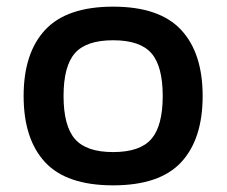

<svg xmlns="http://www.w3.org/2000/svg" viewBox="-20 -554 681 577"><path d="M320 3Q180 3 115.5 -66.5Q51 -136 51 -265.5Q51 -395 116 -464.5Q181 -534 320 -534Q459 -534 524 -464.5Q589 -395 589 -265.5Q589 -136 524.5 -66.5Q460 3 320 3ZM320 -97Q401 -97 435 -136.5Q469 -176 469 -265.5Q469 -355 435 -394Q401 -433 320 -433Q239 -433 205 -394Q171 -355 171 -265.5Q171 -176 205 -136.5Q239 -97 320 -97Z"/></svg>

Font: Kanit Cyrillic
Style: Regular
Weight: 400
Designer: Katatrad Team, Sasha Pavljenko
Foundry: CadsonDemak, Pavljenko + Design
Version: Version 1.002;Fontself Maker 3.5.7